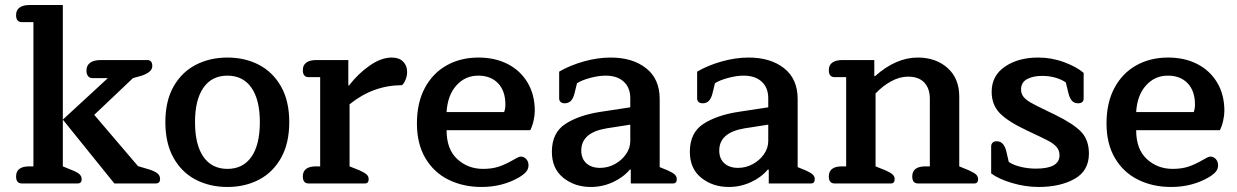

<svg xmlns="http://www.w3.org/2000/svg" viewBox="-20 -730 4923 764"><path d="M44 -28Q44 -68 97 -68H113V-642H67Q44 -642 44 -670Q44 -690 58 -700Q72 -710 97 -710H230V-68L269 -52Q289 -44 297 -36Q305 -28 305 -17Q305 0 289 0H67Q44 0 44 -28ZM230 -254 409 -419H349Q337 -419 330.5 -427Q324 -435 324 -449Q324 -470 339 -480.5Q354 -491 380 -491H566Q586 -491 586 -467Q586 -443 544 -429L509 -419L355 -273L529 -69L576 -55Q597 -48 607 -39.5Q617 -31 617 -18Q617 0 600 0H435Z M638 -244Q638 -328 670.5 -385.5Q703 -443 759 -472Q815 -501 885 -501Q955 -501 1010.5 -472Q1066 -443 1098.5 -385.5Q1131 -328 1131 -244Q1131 -160 1098.5 -102Q1066 -44 1010.5 -15Q955 14 885 14Q815 14 759 -15Q703 -44 670.5 -102Q638 -160 638 -244ZM1014 -244Q1014 -333 980.5 -381Q947 -429 885 -429Q823 -429 789.5 -381Q756 -333 756 -244Q756 -154 789.5 -106Q823 -58 885 -58Q947 -58 980.5 -106Q1014 -154 1014 -244Z M1185 -28Q1185 -68 1238 -68H1254V-423H1208Q1185 -423 1185 -451Q1185 -471 1199 -481Q1213 -491 1238 -491H1366V-390H1369Q1405 -437 1451 -469Q1497 -501 1539 -501Q1568 -501 1584 -485Q1600 -469 1600 -444Q1600 -429 1594.5 -414.5Q1589 -400 1580 -391Q1465 -391 1371 -315V-68L1411 -52Q1431 -43 1439 -35.5Q1447 -28 1447 -17Q1447 0 1432 0H1208Q1185 0 1185 -28Z M1639 -239Q1639 -321 1670.5 -380Q1702 -439 1757.5 -470Q1813 -501 1884 -501Q1950 -501 2000.5 -475Q2051 -449 2079.5 -401Q2108 -353 2108 -289Q2108 -271 2103 -249Q2098 -227 2090 -212H1757Q1757 -136 1799.5 -97Q1842 -58 1902 -58Q1937 -58 1963.5 -66.5Q1990 -75 2023 -94Q2027 -96 2036.5 -101.5Q2046 -107 2052 -107Q2065 -107 2074 -97Q2083 -87 2083 -72Q2083 -58 2074 -47Q2065 -36 2045 -24Q1979 14 1896 14Q1823 14 1764.5 -15Q1706 -44 1672.5 -101Q1639 -158 1639 -239ZM1986 -284Q1991 -297 1991 -314Q1991 -368 1962 -398.5Q1933 -429 1883 -429Q1831 -429 1796 -390Q1761 -351 1757 -284Z M2176 -126Q2176 -202 2230 -237Q2284 -272 2370 -285L2488 -303V-339Q2488 -381 2462 -405Q2436 -429 2390 -429Q2362 -429 2328.5 -420Q2295 -411 2276 -399L2266 -358Q2261 -338 2251.5 -328.5Q2242 -319 2227 -319Q2216 -319 2210.5 -324.5Q2205 -330 2205 -338V-445Q2248 -470 2303 -485.5Q2358 -501 2410 -501Q2497 -501 2551 -458.5Q2605 -416 2605 -336V-65L2637 -52Q2657 -43 2665 -35.5Q2673 -28 2673 -17Q2673 0 2658 0H2490V-55H2486Q2460 -24 2418.5 -5Q2377 14 2331 14Q2267 14 2221.5 -22.5Q2176 -59 2176 -126ZM2488 -169V-234L2392 -219Q2293 -202 2293 -131Q2293 -99 2313 -80.5Q2333 -62 2368 -62Q2399 -62 2426.5 -77Q2454 -92 2471 -116.5Q2488 -141 2488 -169Z M2725 -126Q2725 -202 2779 -237Q2833 -272 2919 -285L3037 -303V-339Q3037 -381 3011 -405Q2985 -429 2939 -429Q2911 -429 2877.5 -420Q2844 -411 2825 -399L2815 -358Q2810 -338 2800.5 -328.5Q2791 -319 2776 -319Q2765 -319 2759.5 -324.5Q2754 -330 2754 -338V-445Q2797 -470 2852 -485.5Q2907 -501 2959 -501Q3046 -501 3100 -458.5Q3154 -416 3154 -336V-65L3186 -52Q3206 -43 3214 -35.5Q3222 -28 3222 -17Q3222 0 3207 0H3039V-55H3035Q3009 -24 2967.5 -5Q2926 14 2880 14Q2816 14 2770.5 -22.5Q2725 -59 2725 -126ZM3037 -169V-234L2941 -219Q2842 -202 2842 -131Q2842 -99 2862 -80.5Q2882 -62 2917 -62Q2948 -62 2975.5 -77Q3003 -92 3020 -116.5Q3037 -141 3037 -169Z M3278 -28Q3278 -68 3331 -68H3347V-423H3301Q3278 -423 3278 -451Q3278 -471 3292 -481Q3306 -491 3331 -491H3459V-427H3462Q3545 -501 3632 -501Q3704 -501 3750.5 -459.5Q3797 -418 3797 -346V-68L3836 -52Q3856 -43 3864 -35.5Q3872 -28 3872 -17Q3872 0 3857 0H3633Q3610 0 3610 -28Q3610 -68 3663 -68H3680V-336Q3680 -378 3658 -401.5Q3636 -425 3593 -425Q3560 -425 3526 -406.5Q3492 -388 3464 -358V-68L3504 -52Q3524 -43 3532 -35.5Q3540 -28 3540 -17Q3540 0 3525 0H3301Q3278 0 3278 -28Z M3924 -40V-148Q3924 -156 3929.5 -162Q3935 -168 3946 -168Q3974 -168 3984 -129L3994 -86Q4010 -74 4040 -66.5Q4070 -59 4102 -59Q4196 -59 4196 -112Q4196 -132 4184 -145.5Q4172 -159 4151 -170Q4130 -181 4068 -210Q3991 -246 3958.5 -279.5Q3926 -313 3926 -365Q3926 -429 3979 -465Q4032 -501 4111 -501Q4165 -501 4214.5 -482.5Q4264 -464 4292 -440V-337Q4292 -329 4286.5 -324Q4281 -319 4270 -319Q4255 -319 4246 -328.5Q4237 -338 4232 -357L4221 -402Q4204 -414 4179.5 -421Q4155 -428 4127 -428Q4090 -428 4066.5 -415Q4043 -402 4043 -374Q4043 -357 4052.5 -345Q4062 -333 4081 -322Q4100 -311 4144 -290L4177 -274Q4251 -238 4282 -205.5Q4313 -173 4313 -119Q4313 -50 4255.5 -18Q4198 14 4113 14Q4060 14 4006.5 -2Q3953 -18 3924 -40Z M4383 -239Q4383 -321 4414.5 -380Q4446 -439 4501.5 -470Q4557 -501 4628 -501Q4694 -501 4744.5 -475Q4795 -449 4823.5 -401Q4852 -353 4852 -289Q4852 -271 4847 -249Q4842 -227 4834 -212H4501Q4501 -136 4543.5 -97Q4586 -58 4646 -58Q4681 -58 4707.5 -66.5Q4734 -75 4767 -94Q4771 -96 4780.5 -101.5Q4790 -107 4796 -107Q4809 -107 4818 -97Q4827 -87 4827 -72Q4827 -58 4818 -47Q4809 -36 4789 -24Q4723 14 4640 14Q4567 14 4508.5 -15Q4450 -44 4416.5 -101Q4383 -158 4383 -239ZM4730 -284Q4735 -297 4735 -314Q4735 -368 4706 -398.5Q4677 -429 4627 -429Q4575 -429 4540 -390Q4505 -351 4501 -284Z"/></svg>

Font: Maitree Semibold
Style: Regular
Weight: 600
Designer: CadsonDemak Team
Foundry: CadsonDemak
Version: Version 1.000